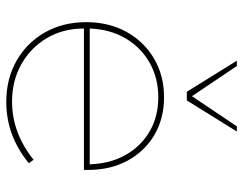

<svg xmlns="http://www.w3.org/2000/svg" viewBox="-102 -670 782 618"><g transform="rotate(90 289.0 -361.0)"><path d="M505.4 -63Q417.5 9.8 307.6 9.8Q233.4 9.8 175.3 -23.4Q117.2 -56.6 84.2 -114.7Q51.3 -172.9 51.3 -247.6Q51.3 -320.3 82.5 -377Q113.8 -433.6 168.5 -465.8Q223.1 -498 293 -498Q361.8 -498 414.6 -466.8Q467.3 -435.5 497.1 -380.6Q526.9 -325.7 526.9 -253.9V-240.2H71.8Q71.8 -172.9 102.8 -120.6Q133.8 -68.4 187 -38.6Q240.2 -8.8 306.6 -8.8Q408.2 -8.8 494.1 -78.1ZM71.8 -258.8H508.8Q506.8 -324.2 479 -373.8Q451.2 -423.3 403.3 -451.4Q355.5 -479.5 293 -479.5Q230.5 -479.5 181.2 -451.2Q131.8 -422.9 103 -373.3Q74.2 -323.7 71.8 -258.8ZM303.2 -571.3H275.4L175.3 -732.4H192.4L289.6 -587.9L386.7 -732.4H403.3Z"/></g></svg>

Font: Kumbh Sans Thin
Style: Regular
Weight: 250
Version: Version 1.004